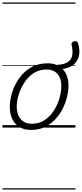

<svg xmlns="http://www.w3.org/2000/svg" viewBox="-20 -1030 661 1550"><path d="M231 19Q175 19 136.5 -4.5Q98 -28 78.5 -70.5Q59 -113 59 -168Q59 -223 78 -284Q97 -345 135 -398.5Q173 -452 230 -485.5Q287 -519 363 -519Q384 -519 402 -516Q420 -513 436 -506Q499 -509 528.5 -529.5Q558 -550 563.5 -585.5Q569 -621 558 -668Q555 -679 561.5 -686.5Q568 -694 578 -696.5Q588 -699 597.5 -696Q607 -693 610 -682Q626 -631 618.5 -586.5Q611 -542 578.5 -512Q546 -482 485 -473Q509 -449 521 -415Q533 -381 533 -339Q533 -298 521.5 -249.5Q510 -201 486.5 -153.5Q463 -106 426.5 -67Q390 -28 341.5 -4.5Q293 19 231 19ZM237 -31Q296 -31 341 -61Q386 -91 415.5 -138Q445 -185 460 -237Q475 -289 475 -334Q475 -376 461.5 -406Q448 -436 421 -452.5Q394 -469 355 -469Q297 -469 252.5 -440Q208 -411 177.5 -364.5Q147 -318 131 -266.5Q115 -215 115 -170Q115 -128 129.5 -96.5Q144 -65 171 -48Q198 -31 237 -31ZM0 490H589V500H0ZM0 -20H589V0H0ZM0 -505H589V-500H0ZM0 -1010H589V-1000H0Z"/></svg>

Font: Playwrite BE VLG Guides
Style: Regular
Weight: 400
Designer: Veronika Burian, José Scaglione
Foundry: TypeTogether
Version: Version 1.003